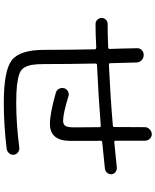

<svg xmlns="http://www.w3.org/2000/svg" viewBox="79 -901 842 1040"><g transform="rotate(90 500.0 -381.0)"><path d="M109.4 -477.5Q96.7 -477.5 86.9 -487.3Q77.1 -497.1 77.1 -510.7Q77.1 -523.4 86.4 -533.2Q95.7 -543 110.4 -543Q168 -543 236.3 -545.9Q245.1 -545.9 245.1 -554.7Q244.1 -580.1 242.7 -628.9Q241.2 -677.7 241.2 -701.2Q240.2 -716.8 251 -727.5Q261.7 -738.3 277.8 -738.3Q293.9 -738.3 305.7 -727.5Q317.4 -716.8 318.4 -701.2Q320.3 -656.2 322.3 -557.6Q322.3 -549.8 330.1 -549.8Q500 -557.6 660.2 -571.3Q668 -571.3 668 -580.1Q668 -689.5 668.9 -745.1Q668.9 -759.8 680.7 -771Q692.4 -782.2 707 -782.2Q721.7 -782.2 731.9 -771Q742.2 -759.8 742.2 -745.1V-585.9Q742.2 -579.1 750 -579.1Q805.7 -584 887.7 -592.8Q900.4 -593.8 911.1 -585.9Q921.9 -578.1 923.8 -564.5Q924.8 -551.8 916.5 -541Q908.2 -530.3 893.6 -528.3Q807.6 -519.5 751 -513.7Q742.2 -513.7 742.2 -503.9Q742.2 -500 742.7 -494.1Q743.2 -488.3 743.2 -484.4V-342.8Q743.2 -229.5 650.4 -230.5Q594.7 -230.5 481.4 -262.7Q467.8 -266.6 460.9 -279.8Q454.1 -293 458 -307.6Q461.9 -321.3 474.6 -328.1Q487.3 -335 500 -331.1Q594.7 -301.8 634.8 -301.8Q652.3 -301.8 661.1 -313Q669.9 -324.2 669.9 -361.3L668.9 -495.1V-498Q668.9 -505.9 661.1 -505.9Q502.9 -493.2 331.1 -485.4Q324.2 -485.4 324.2 -474.6Q327.1 -330.1 327.1 -200.2Q327.1 -158.2 331.1 -134.3Q335 -110.4 346.2 -91.3Q357.4 -72.3 382.8 -64Q408.2 -55.7 443.4 -51.8Q478.5 -47.9 540 -47.9Q650.4 -47.9 780.3 -64.5Q793.9 -66.4 805.7 -57.1Q817.4 -47.9 818.4 -33.7Q819.3 -19.5 809.6 -8.8Q799.8 2 786.1 3.9Q655.3 19.5 537.1 19.5Q362.3 19.5 306.2 -23.9Q250 -67.4 250 -200.2Q250 -324.2 247.1 -472.7Q247.1 -480.5 238.3 -481.4Q168.9 -477.5 109.4 -477.5Z"/></g></svg>

Font: Rounded Mgen+ 2m regular
Style: Regular
Weight: 400
Designer: [Source Han Sans]
Ryoko NISHIZUKA  (kana & ideographs); Paul D. Hunt (Latin, Greek & Cyrillic); Wenlong ZHANG  (bopomofo
Version: Version 1.059.20150602